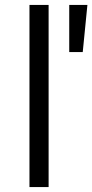

<svg xmlns="http://www.w3.org/2000/svg" viewBox="-20 -762 376 782"><path d="M100 -742H178V0H100ZM262 -742H336L317 -550H262Z"/></svg>

Font: Alexandria Light
Style: Regular
Weight: 300
Designer: Mohamed Gaber
Foundry: Kief Type Foundry
Version: Version 5.100